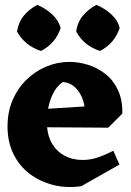

<svg xmlns="http://www.w3.org/2000/svg" viewBox="-20 -755 540 791"><path d="M315 12Q254 21 199 7Q144 -7 101.5 -39.5Q59 -72 35 -121.5Q11 -171 11 -234Q11 -293 31.5 -341.5Q52 -390 88 -425.5Q124 -461 170 -480.5Q216 -500 266 -500Q304 -500 342.5 -488Q381 -476 413.5 -451Q446 -426 465.5 -385Q485 -344 484 -287L328 -273Q333 -306 323 -339Q313 -372 291 -393.5Q269 -415 239 -417Q216 -402 201.5 -375Q187 -348 180 -316Q173 -284 173 -255Q173 -203 192 -168Q211 -133 244.5 -114.5Q278 -96 320 -96Q352 -96 382 -106Q412 -116 447 -134L472 -77ZM426 -229 127 -231 115 -303 401 -321 484 -287ZM392 -545Q325 -567 294 -625Q299 -664 322 -691Q345 -718 377 -735Q411 -721 438 -696.5Q465 -672 473 -640Q452 -576 392 -545ZM149 -545Q82 -567 50 -625Q56 -664 78.5 -691Q101 -718 134 -735Q167 -721 194 -696.5Q221 -672 230 -640Q209 -576 149 -545Z"/></svg>

Font: Eczar
Style: Bold
Weight: 700
Designer: Vaibhav Singh
Foundry: Rosetta Type Foundry
Version: Version 2.000